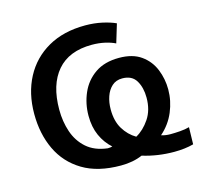

<svg xmlns="http://www.w3.org/2000/svg" viewBox="-104 -826 1016 957"><g transform="rotate(-15 403.5 -347.0)"><path d="M781 3Q759 9 733.5 12Q708 15 681 15Q596 15 518 -9Q470 12 407 12Q288 12 210 -35Q132 -82 93.5 -163.5Q55 -245 55 -348Q55 -454 98 -535.5Q141 -617 221.5 -663Q302 -709 414 -709Q460 -709 501 -700Q542 -691 570 -678L541 -582Q519 -593 488 -600Q457 -607 421 -607Q303 -607 242 -536Q181 -465 181 -336Q181 -275 199 -221.5Q217 -168 257.5 -132Q298 -96 365 -88Q378 -88 389 -91Q354 -122 334 -166.5Q314 -211 314 -269Q314 -331 338 -386Q362 -441 411 -475Q460 -509 535 -509Q605 -509 648.5 -478Q692 -447 712 -397.5Q732 -348 732 -294Q732 -235 708.5 -179Q685 -123 638 -82Q659 -75 686 -75Q707 -75 734.5 -77Q762 -79 783 -85ZM517 -107Q557 -129 587 -173.5Q617 -218 617 -282Q617 -334 595.5 -370Q574 -406 524 -406Q492 -406 471 -387Q450 -368 439.5 -337.5Q429 -307 429 -271Q429 -211 453.5 -170.5Q478 -130 517 -107Z"/></g></svg>

Font: Ubuntu Sans SemiBold
Style: Regular
Weight: 600
Designer: Dalton Maag Ltd
Foundry: Dalton Maag Ltd
Version: Version 1.006; ttfautohint (v1.8.4.7-5d5b)